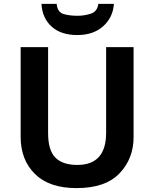

<svg xmlns="http://www.w3.org/2000/svg" viewBox="-20 -956 792 986"><path d="M666 -714H525V-274Q525 -109 377 -109Q302 -109 264.5 -146.5Q227 -184 227 -273V-714H86V-254Q86 -135 159.5 -62.5Q233 10 373 10Q521 10 593.5 -65.5Q666 -141 666 -252ZM565 -936H485Q480 -897 447 -886Q414 -875 378 -875Q335 -875 305 -884.5Q275 -894 271 -936H193Q197 -863 245 -819.5Q293 -776 377 -776Q459 -776 509.5 -821Q560 -866 565 -936Z"/></svg>

Font: Noto Sans UI
Style: Bold
Weight: 700
Designer: Monotype Design Team
Foundry: Monotype Imaging Inc.
Version: Version 1.901